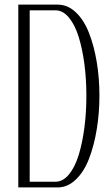

<svg xmlns="http://www.w3.org/2000/svg" viewBox="-20 -820 485 840"><path d="M109.9 -774.9V-24.9H222.7Q255.4 -24.9 281.7 -56.9Q308.1 -88.9 324.5 -142.6Q340.8 -196.3 349.4 -262.7Q357.9 -329.1 357.9 -400.9Q357.9 -472.7 349.4 -538.6Q340.8 -604.5 324.5 -657.7Q308.1 -710.9 281.7 -742.9Q255.4 -774.9 222.7 -774.9ZM60.1 -799.8H231.9Q276.4 -799.8 312 -765.9Q347.7 -731.9 369.6 -675.3Q391.6 -618.7 403.3 -548.6Q415 -478.5 415 -401.9Q415 -325.2 403.3 -254.2Q391.6 -183.1 369.6 -126Q347.7 -68.8 311.8 -34.4Q275.9 0 231.9 0H60.1Z"/></svg>

Font: Reswysokr
Style: Regular
Weight: 500
Version: Version 0.984